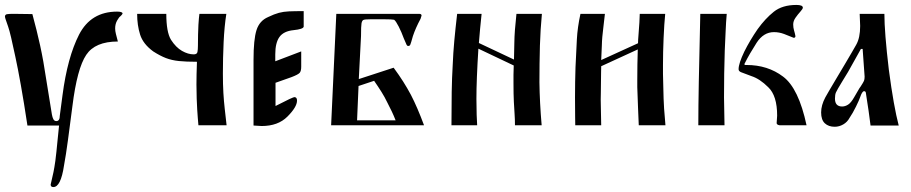

<svg xmlns="http://www.w3.org/2000/svg" viewBox="-20 -507 3687 777"><path d="M219 1H91Q77 -92 64.5 -162Q52 -232 42 -278Q32 -325 25 -355Q18 -385 13 -399Q3 -427 2 -431Q1 -435 0 -439Q0 -448 8 -449.5Q16 -451 34 -451L111 -450Q129 -384 142.5 -322.5Q156 -261 167 -186L190 -44Q192 -32 196 -24.5Q200 -17 208 -17Q222 -17 222 -39L233 -122Q253 -275 300 -367Q348 -460 454 -460Q476 -460 476 -452Q474 -448 471.5 -445.5Q469 -443 467 -441Q462 -438 454 -424Q446 -410 446 -392Q446 -382 449 -370Q452 -358 457 -339Q365 -339 329 -285Q292 -230 273 -77Q263 0 255 60Q247 120 239 163Q226 250 196 250Q185 250 185 240L190 218Q193 206 196.5 189Q200 172 204 144Q209 104 212 70Q215 36 219 1Z M882 -210Q882 -165 884 -131Q886 -97 889.5 -66.5Q893 -36 897 0H783Q783 0 780.5 -29Q778 -58 776 -108Q776 -124 775.5 -137.5Q775 -151 775 -165Q775 -203 777 -257Q733 -257 704 -260Q675 -263 651.5 -272Q628 -281 600 -299Q559 -329 547 -367Q535 -405 535 -451H653Q653 -377 672 -346Q692 -315 716.5 -301Q741 -287 764 -287Q777 -287 779 -296.5Q781 -306 781 -322Q781 -345 781.5 -366.5Q782 -388 783 -407Q784 -422 785 -433.5Q786 -445 787 -451H896Q888 -401 885 -336.5Q882 -272 882 -210Z M1006 1V-265Q1006 -347 1018 -385Q1030 -423 1065 -438Q1090 -450 1108.5 -455Q1127 -460 1149.5 -461Q1172 -462 1209 -462V-399Q1207 -389 1168 -385Q1128 -381 1111 -357.5Q1094 -334 1094 -287V-259L1199 -299V-237Q1199 -219 1192.5 -212Q1186 -205 1160 -195L1095 -172V-78Q1109 -85 1123 -92Q1137 -99 1151 -106Q1169 -114 1171 -114Q1182 -114 1182 -100Q1182 -74 1143 -35Q1105 3 1039 3Z M1633 -321H1631Q1628 -321 1625.5 -325.5Q1623 -330 1614 -352Q1605 -377 1593.5 -399.5Q1582 -422 1575 -427Q1570 -428 1561 -428.5Q1552 -429 1535 -429H1480Q1455 -429 1450 -426Q1445 -423 1443 -412.5Q1441 -402 1441 -361L1432 -187L1573 -233Q1595 -203 1611.5 -177Q1628 -151 1643 -123Q1669 -73 1696 0H1320L1341 -451H1676Q1686 -451 1686 -444L1682 -431Q1662 -394 1651 -361Q1643 -332 1640.5 -326.5Q1638 -321 1633 -321ZM1431 -159 1425 -20H1581Q1574 -38 1565.5 -56Q1557 -74 1547 -93Q1537 -114 1523.5 -135.5Q1510 -157 1494 -180Z M1916 -310Q1912 -247 1910 -196.5Q1908 -146 1908 -107Q1908 -69 1909 -42Q1910 -15 1911 0H1807Q1807 -77 1808 -135Q1809 -193 1812 -243Q1814 -293 1818.5 -342Q1823 -391 1830 -451H1929Q1926 -421 1923 -391.5Q1920 -362 1918 -333L2060 -266Q2061 -291 2061.5 -335Q2062 -379 2070 -451H2173Q2170 -419 2168 -387.5Q2166 -356 2165 -323Q2164 -285 2163.5 -248.5Q2163 -212 2163 -174Q2164 -93 2172 0H2064Q2064 -23 2062.5 -44.5Q2061 -66 2059.5 -95.5Q2058 -125 2058 -171Q2058 -186 2058 -204Q2058 -222 2059 -242Z M2413 -239Q2413 -232 2412.5 -213Q2412 -194 2412 -171.5Q2412 -149 2411.5 -130Q2411 -111 2411 -104L2413 0H2308Q2308 0 2307.5 -33.5Q2307 -67 2307 -113Q2307 -143 2307.5 -175Q2308 -207 2309 -235Q2312 -299 2314.5 -347.5Q2317 -396 2329 -451H2428Q2424 -415 2421.5 -394.5Q2419 -374 2417.5 -358Q2416 -342 2415.5 -321Q2415 -300 2413 -264L2562 -332Q2562 -343 2564 -367Q2566 -391 2567.5 -415.5Q2569 -440 2569 -451H2672Q2668 -411 2665.5 -353Q2663 -295 2663 -244Q2663 -224 2663 -208Q2664 -169 2664.5 -147Q2665 -125 2665.5 -108Q2666 -91 2667.5 -67.5Q2669 -44 2673 0H2565Q2564 -32 2562 -71.5Q2560 -111 2559 -154Q2559 -167 2559 -182Q2559 -213 2559.5 -246.5Q2560 -280 2561 -307Z M3244 0H3135Q3123 -2 3123 -9L3125 -39Q3125 -120 3089 -154Q3055 -188 3021 -199Q2988 -211 2978.5 -215Q2969 -219 2969 -227Q2969 -250 2992 -298Q3015 -344 3046 -389Q3077 -432 3111.5 -459.5Q3146 -487 3203 -487Q3229 -487 3229 -476Q3229 -471 3219 -460Q3209 -449 3199.5 -435.5Q3190 -422 3190 -408Q3190 -395 3193.5 -383.5Q3197 -372 3199 -361Q3199 -354 3192 -354Q3173 -362 3153 -369.5Q3133 -377 3112 -377Q3070 -377 3042 -334Q3028 -312 3016 -291.5Q3004 -271 2993 -249Q2993 -249 2992.5 -247Q2992 -245 2996 -244Q2998 -244 2999.5 -244Q3001 -244 3001 -244Q3087 -244 3149 -197Q3212 -150 3244 0ZM2910 -113 2912 0H2806Q2806 -35 2806.5 -82Q2807 -129 2808 -178Q2809 -227 2810 -268L2814 -451H2921Q2918 -417 2916.5 -379.5Q2915 -342 2913 -302Q2910 -210 2910 -113Z M3617 1H3503Q3499 -29 3495 -59Q3491 -89 3486 -118Q3485 -125 3484 -131.5Q3483 -138 3477 -138Q3469 -138 3461 -114Q3457 -102 3444 -75.5Q3431 -49 3418 -30Q3409 -13 3392.5 -3.5Q3376 6 3358 6Q3333 6 3318 -8Q3303 -22 3303 -52Q3303 -81 3320 -113Q3325 -122 3337.5 -143.5Q3350 -165 3366.5 -192.5Q3383 -220 3399 -247Q3415 -274 3427.5 -295.5Q3440 -317 3445 -326Q3461 -354 3461 -402L3459 -451H3559Q3559 -377 3577 -225Q3587 -149 3597 -93Q3607 -37 3617 1ZM3471 -309H3464L3412 -216L3387 -175Q3368 -144 3363 -133Q3359 -124 3359 -108Q3359 -76 3388 -76Q3400 -76 3412 -83.5Q3424 -91 3437 -114L3458 -150L3463 -157Q3474 -174 3476.5 -180Q3479 -186 3479 -197Z"/></svg>

Font: Pochaevsk
Style: Regular
Weight: 400
Version: Version 1.210; ttfautohint (v1.8.4.7-5d5b)